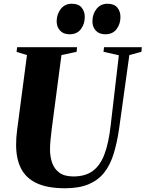

<svg xmlns="http://www.w3.org/2000/svg" viewBox="-20 -995 777 1025"><path d="M670.5 -701 615.5 -305.5Q604.5 -231 586.2 -172.2Q568 -113.5 535.8 -73Q503.5 -32.5 452.8 -11.2Q402 10 327.5 10Q234 10 176.5 -16.8Q119 -43.5 92.5 -95.2Q66 -147 66 -221.5Q66 -240.5 67.2 -260.5Q68.5 -280.5 71.5 -302L124 -701L68.5 -718L71.5 -743H391.5L389 -718.5L308 -701L256 -305Q252.5 -276 249.8 -248.5Q247 -221 247 -197.5Q247 -159 258.2 -126.2Q269.5 -93.5 296.8 -73.2Q324 -53 372 -53Q435 -53 475 -82.2Q515 -111.5 537.5 -171.2Q560 -231 570.5 -322.5L614.5 -700L532.5 -718.5L535.5 -743H737L735 -718.5ZM351.5 -812Q318.5 -812 300.5 -831.8Q282.5 -851.5 282.5 -882Q283 -920 304.8 -947.5Q326.5 -975 363.5 -975Q399.5 -975 416.2 -954Q433 -933 432.5 -903.5Q432.5 -867.5 412 -839.8Q391.5 -812 351.5 -812ZM542 -812Q509.5 -812 491.2 -831.8Q473 -851.5 473.5 -882Q473.5 -920 495.5 -947.5Q517.5 -975 554 -975Q590 -975 606.8 -954Q623.5 -933 623 -903.5Q623 -867.5 602.5 -839.8Q582 -812 542 -812Z"/></svg>

Font: Merriweather 120pt Black
Style: Italic
Weight: 900
Italic angle: -7.8°
Version: Version 2.101